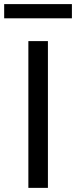

<svg xmlns="http://www.w3.org/2000/svg" viewBox="-48 -910 368 930"><path d="M184.1 0H89.4V-710.9H184.1ZM300.3 -821.3H-27.8V-890.1H300.3Z"/></svg>

Font: Heebo
Style: Regular
Weight: 400
Designer: Oded Ezer
Foundry: Ezer Type House
Version: Version 3.100